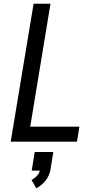

<svg xmlns="http://www.w3.org/2000/svg" viewBox="-20 -755 540 1023"><path d="M37 0 159 -735H249L141 -80H403L390 0ZM173 248 148 204Q163 196 176 183Q189 170 192 154H149L165 55H264L248 154Q245 168 238.5 182Q232 196 222 208.5Q212 221 199.5 231Q187 241 173 248Z"/></svg>

Font: Iosevka SS04 Medium Oblique
Style: Regular
Weight: 500
Italic angle: -9°
Monospace: yes
Designer: Belleve Invis
Foundry: Belleve Invis
Version: Version 19.0.0; ttfautohint (v1.8.4)